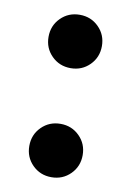

<svg xmlns="http://www.w3.org/2000/svg" viewBox="-68 -584 437 638"><g transform="rotate(10 150.0 -265.0)"><path d="M150 9Q112 9 86 -17Q60 -43 60 -81Q60 -119 86 -145Q112 -171 150 -171Q188 -171 214 -145Q240 -119 240 -81Q240 -43 214 -17Q188 9 150 9ZM150 -359Q112 -359 86 -385Q60 -411 60 -449Q60 -487 86 -513Q112 -539 150 -539Q188 -539 214 -513Q240 -487 240 -449Q240 -411 214 -385Q188 -359 150 -359Z"/></g></svg>

Font: 
Style: 㨦
Weight: 700
Designer: A.Korolkova, Vitaly Kuzmin
Foundry: ParaType Ltd
Version: Version 2.000